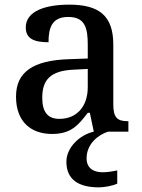

<svg xmlns="http://www.w3.org/2000/svg" viewBox="-20 -567 613 827"><path d="M204 10C285 10 316 -26 358 -81H367L384 0C323 14 266 68 266 130C266 206 318 240 406 240C427 240 464 234 485 224V167C461 172 440 175 422 175C382 175 353 157 353 115C353 52 404 13 446 0H533V-45H530C485 -45 468 -61 468 -117V-375C468 -501 405 -547 278 -547C175 -547 91 -519 91 -449C91 -402 124 -385 189 -385C189 -448 204 -494 274 -494C348 -494 358 -444 358 -373V-315L276 -312C123 -307 49 -257 49 -151C49 -41 115 10 204 10ZM236 -55C185 -55 162 -85 162 -146C162 -222 196 -263 299 -267L358 -270V-191C358 -108 310 -55 236 -55Z"/></svg>

Font: Noto Serif Tamil Medium
Style: Italic
Weight: 500
Italic angle: -12°
Designer: Indian Type Foundry, Tom Grace, and the Monotype Design Team
Foundry: Monotype Imaging Inc.
Version: Version 2.003